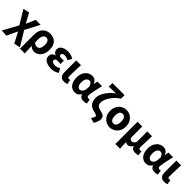

<svg xmlns="http://www.w3.org/2000/svg" viewBox="422 -2629 4675 4675"><g transform="rotate(45 2759.5 -291.5)"><path d="M177 215 9 202 224 -188 9 -542 170 -578 304 -330H308L411 -564H580L385 -192L611 180L451 215L308 -59H304Z M636 202V-271Q636 -378 671 -445.5Q706 -513 767 -545.5Q828 -578 904 -578Q1027 -578 1096.5 -502.5Q1166 -427 1166 -291Q1166 -194 1132.5 -126Q1099 -58 1045.5 -22Q992 14 932 14Q896 14 857 0Q818 -14 788 -51Q791 -7 792.5 35Q794 77 796 118Q798 159 800 202ZM895 -120Q924 -120 948 -137.5Q972 -155 986 -192.5Q1000 -230 1000 -289Q1000 -341 988.5 -375.5Q977 -410 954.5 -428Q932 -446 898 -446Q867 -446 842 -426Q817 -406 802.5 -370.5Q788 -335 788 -285V-167Q816 -138 842 -129Q868 -120 895 -120Z M1515 14Q1443 14 1383 -5.5Q1323 -25 1288 -64Q1253 -103 1253 -161Q1253 -199 1266.5 -225.5Q1280 -252 1304.5 -269Q1329 -286 1363 -294V-299Q1320 -313 1298.5 -348Q1277 -383 1277 -417Q1277 -473 1310.5 -508.5Q1344 -544 1399 -561Q1454 -578 1517 -578Q1568 -578 1618.5 -563Q1669 -548 1711 -520L1651 -416Q1623 -434 1591 -444Q1559 -454 1526 -454Q1486 -454 1461 -438Q1436 -422 1436 -395Q1436 -369 1457 -356Q1478 -343 1519 -343Q1536 -343 1557 -344.5Q1578 -346 1598 -347V-231Q1573 -233 1548.5 -234Q1524 -235 1501 -235Q1455 -235 1433.5 -222Q1412 -209 1412 -177Q1412 -146 1443 -128.5Q1474 -111 1531 -111Q1558 -111 1592.5 -120.5Q1627 -130 1659 -155L1724 -52Q1670 -13 1619.5 0.5Q1569 14 1515 14Z M1963 14Q1902 14 1868 -9Q1834 -32 1820 -74Q1806 -116 1806 -172V-564H1970Q1968 -498 1965 -424Q1962 -350 1960 -282.5Q1958 -215 1958 -166Q1958 -139 1969.5 -128.5Q1981 -118 2005 -118Q2012 -118 2021.5 -119.5Q2031 -121 2039 -125L2059 -5Q2041 3 2019.5 8.5Q1998 14 1963 14Z M2330 14Q2263 14 2212 -21Q2161 -56 2133 -122Q2105 -188 2105 -279Q2105 -373 2140 -440Q2175 -507 2232 -542.5Q2289 -578 2355 -578Q2387 -578 2416 -566.5Q2445 -555 2469.5 -530Q2494 -505 2511 -463H2516L2534 -564H2694Q2683 -515 2670.5 -460Q2658 -405 2646.5 -350.5Q2635 -296 2627.5 -249.5Q2620 -203 2620 -171Q2620 -141 2635.5 -129.5Q2651 -118 2675 -118Q2683 -118 2693 -119.5Q2703 -121 2712 -125L2732 -5Q2717 2 2693 8Q2669 14 2636 14Q2577 14 2542 -7.5Q2507 -29 2493 -81H2488Q2431 14 2330 14ZM2369 -120Q2395 -120 2418 -136.5Q2441 -153 2457 -182Q2473 -211 2475 -245L2483 -343Q2474 -369 2463 -388.5Q2452 -408 2439.5 -421Q2427 -434 2411.5 -440Q2396 -446 2378 -446Q2352 -446 2327 -428.5Q2302 -411 2286.5 -375Q2271 -339 2271 -281Q2271 -198 2297.5 -159Q2324 -120 2369 -120Z M3177 212 3050 170Q3067 148 3079 131.5Q3091 115 3097.5 100.5Q3104 86 3104 71Q3104 56 3094.5 46Q3085 36 3061.5 27Q3038 18 2993 9Q2954 0 2916.5 -17Q2879 -34 2849.5 -64Q2820 -94 2802 -141.5Q2784 -189 2784 -260Q2784 -300 2797.5 -343.5Q2811 -387 2835 -431.5Q2859 -476 2893 -520Q2927 -564 2968.5 -604.5Q3010 -645 3057 -681Q3039 -680 3009.5 -679.5Q2980 -679 2946 -678Q2912 -677 2879 -675.5Q2846 -674 2820 -671V-798H3236V-671H3230Q3185 -644 3143.5 -606Q3102 -568 3067 -524Q3032 -480 3006 -434.5Q2980 -389 2965.5 -346.5Q2951 -304 2951 -269Q2951 -221 2964 -191.5Q2977 -162 3007 -145.5Q3037 -129 3087 -118Q3173 -102 3209.5 -69.5Q3246 -37 3246 28Q3246 56 3230.5 107Q3215 158 3177 212Z M3530 14Q3458 14 3396 -21Q3334 -56 3295.5 -122.5Q3257 -189 3257 -282Q3257 -376 3295.5 -442Q3334 -508 3396 -543Q3458 -578 3530 -578Q3602 -578 3663.5 -543Q3725 -508 3763.5 -442Q3802 -376 3802 -282Q3802 -189 3763.5 -122.5Q3725 -56 3663.5 -21Q3602 14 3530 14ZM3530 -118Q3584 -118 3610 -162.5Q3636 -207 3636 -282Q3636 -332 3624.5 -369Q3613 -406 3589.5 -426Q3566 -446 3530 -446Q3494 -446 3470 -426Q3446 -406 3434.5 -369Q3423 -332 3423 -282Q3423 -207 3449 -162.5Q3475 -118 3530 -118Z M3919 202V-564H4081V-234Q4081 -173 4098 -149Q4115 -125 4152 -125Q4172 -125 4189 -132Q4206 -139 4221.5 -156Q4237 -173 4252 -201V-564H4416Q4414 -498 4411.5 -424Q4409 -350 4407 -282.5Q4405 -215 4405 -166Q4405 -139 4418 -128.5Q4431 -118 4455 -118Q4463 -118 4472 -119.5Q4481 -121 4491 -125L4511 -5Q4493 3 4471 8.5Q4449 14 4414 14Q4355 14 4319 -10Q4283 -34 4270 -81H4267Q4246 -38 4214 -14.5Q4182 9 4145 9Q4123 9 4104.5 3Q4086 -3 4071 -20Q4071 12 4071.5 39.5Q4072 67 4073.5 93Q4075 119 4077.5 145.5Q4080 172 4083 202Z M4777 14Q4710 14 4659 -21Q4608 -56 4580 -122Q4552 -188 4552 -279Q4552 -373 4587 -440Q4622 -507 4679 -542.5Q4736 -578 4802 -578Q4834 -578 4863 -566.5Q4892 -555 4916.5 -530Q4941 -505 4958 -463H4963L4981 -564H5141Q5130 -515 5117.5 -460Q5105 -405 5093.5 -350.5Q5082 -296 5074.5 -249.5Q5067 -203 5067 -171Q5067 -141 5082.5 -129.5Q5098 -118 5122 -118Q5130 -118 5140 -119.5Q5150 -121 5159 -125L5179 -5Q5164 2 5140 8Q5116 14 5083 14Q5024 14 4989 -7.5Q4954 -29 4940 -81H4935Q4878 14 4777 14ZM4816 -120Q4842 -120 4865 -136.5Q4888 -153 4904 -182Q4920 -211 4922 -245L4930 -343Q4921 -369 4910 -388.5Q4899 -408 4886.5 -421Q4874 -434 4858.5 -440Q4843 -446 4825 -446Q4799 -446 4774 -428.5Q4749 -411 4733.5 -375Q4718 -339 4718 -281Q4718 -198 4744.5 -159Q4771 -120 4816 -120Z M5412 14Q5351 14 5317 -9Q5283 -32 5269 -74Q5255 -116 5255 -172V-564H5419Q5417 -498 5414 -424Q5411 -350 5409 -282.5Q5407 -215 5407 -166Q5407 -139 5418.5 -128.5Q5430 -118 5454 -118Q5461 -118 5470.5 -119.5Q5480 -121 5488 -125L5508 -5Q5490 3 5468.5 8.5Q5447 14 5412 14Z"/></g></svg>

Font: Noto Sans JP ExtraBold
Style: Regular
Weight: 800
Designer: Ryoko NISHIZUKA  (kana, bopomofo & ideographs); Paul D. Hunt (Latin, Greek & Cyrillic); Sandoll Communications , Soo-you
Foundry: Adobe
Version: Version 2.004-H2;hotconv 1.0.118;makeotfexe 2.5.65603